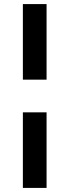

<svg xmlns="http://www.w3.org/2000/svg" viewBox="-20 -720 340 940"><path d="M92 -700H208V-330H92ZM92 -170H208V200H92Z"/></svg>

Font: PT Root UI Bold
Style: Regular
Weight: 700
Designer: Vitaly Kuzmin
Foundry: ParaType Ltd.
Version: Version 2.000G